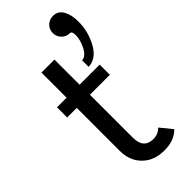

<svg xmlns="http://www.w3.org/2000/svg" viewBox="-266 -866 919 919"><g transform="rotate(-45 193.0 -406.5)"><path d="M318 -707C326.7 -707 331 -698.3 331 -681C331 -659 324.7 -635.8 312 -611.5C299.3 -587.2 284.3 -574.7 267 -574V-530C302.3 -530.7 331 -550.7 353 -590C375 -629.3 386 -672 386 -718C386 -748.7 380.3 -773.8 369 -793.5C357.7 -813.2 341 -823 319 -823C302.3 -823 288.3 -817.5 277 -806.5C265.7 -795.5 260 -781.7 260 -765C260 -749 265.7 -735.3 277 -724C288.3 -712.7 302 -707 318 -707ZM243 -66C199 -66 177 -90.7 177 -140V-431H312V-500H176V-670H88V-500H23V-431H88V-140C88 -95.3 102 -59.2 130 -31.5C158 -3.8 195 10 241 10C286.3 10 321.3 -3 346 -29L297 -89C282.3 -73.7 264.3 -66 243 -66Z"/></g></svg>

Font: Orkney
Style: Regular
Weight: 400
Designer: Samuel Oakes and Alfredo Marco Pradil
Foundry: Alfredo Marco Pradil
Version: 1.0; ttfautohint (v1.5)